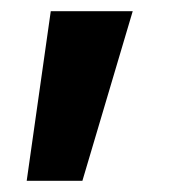

<svg xmlns="http://www.w3.org/2000/svg" viewBox="-20 -130 309 343"><path d="M27.7 193 70.7 -110H217.1L127.2 193Z"/></svg>

Font: Inter Variable LoSnoCo
Style: Regular
Weight: 400
Designer: Rasmus Andersson
Foundry: rsms
Version: Version 4.000;git-a52131595; featfreeze: case,dlig,ss01,ss02